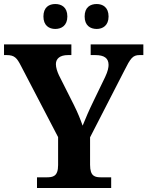

<svg xmlns="http://www.w3.org/2000/svg" viewBox="-20 -935 733 955"><path d="M461 -791C491 -791 520 -808 520 -853C520 -899 491 -915 461 -915C429 -915 401 -899 401 -853C401 -808 429 -791 461 -791ZM255 -791C286 -791 315 -808 315 -853C315 -899 286 -915 255 -915C224 -915 196 -899 196 -853C196 -808 224 -791 255 -791ZM164 0H533V-53H484C453 -53 428 -57 428 -115V-252L598 -583C629 -645 640 -661 674 -661H693V-714H431V-661H454C498 -661 520 -646 520 -612C520 -601 517 -581 503 -552L445 -432C423 -387 405 -345 391 -310C380 -341 368 -372 347 -414L273 -561C265 -578 258 -599 258 -616C258 -643 278 -661 318 -661H335V-714H0V-661H13C52 -661 64 -647 84 -608L269 -253V-114C269 -57 243 -53 211 -53H164Z"/></svg>

Font: Noto Serif Test
Style: Bold
Weight: 700
Version: Version 1.000